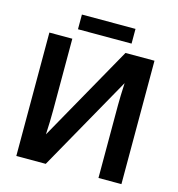

<svg xmlns="http://www.w3.org/2000/svg" viewBox="-119 -930 958 1034"><g transform="rotate(15 359.5 -413.5)"><path d="M230 0H65.9V-688H193.8V-288.1Q193.8 -227.5 189.9 -153.8L490.2 -688H651.9V0H523.9V-405.8Q523.9 -453.6 527.8 -529.8ZM210 -745.1V-827.1H508.8V-745.1Z"/></g></svg>

Font: Libra Sans Modern
Style: Bold
Weight: 700
Foundry: Stefan Peev, Context Ltd
Version: Version 1.000